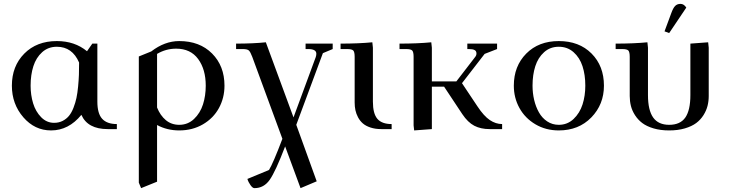

<svg xmlns="http://www.w3.org/2000/svg" viewBox="-20 -663 3752 986"><path d="M41 -223.1Q41 -323.2 104.7 -387.7Q168.5 -452.1 272 -452.1Q363.8 -452.1 426.8 -399.9L454.1 -439H480V-141.1Q480 -80.1 504.6 -53Q529.3 -25.9 580.1 -25.9V0H533.2Q430.2 0 397.9 -73.2Q332.5 6.8 242.2 6.8Q158.2 6.8 99.6 -61Q41 -128.9 41 -223.1ZM137.2 -223.1Q137.2 -174.8 150.1 -132.3Q163.1 -89.8 191.4 -61Q219.7 -32.2 257.8 -32.2Q282.2 -32.2 301.8 -42.2Q321.3 -52.2 334.5 -68.4Q347.7 -84.5 357.4 -109.6Q367.2 -134.8 372.6 -159.9Q377.9 -185.1 381.1 -218.5Q384.3 -252 385.3 -279.5Q386.2 -307.1 386.2 -341.8Q351.1 -422.9 272 -422.9Q227.5 -422.9 196.5 -395Q165.5 -367.2 151.4 -323Q137.2 -278.8 137.2 -223.1Z M692.9 274.9V-373L756.8 -398.9Q825.7 -452.1 900.4 -452.1Q1005.4 -452.1 1069.1 -388.2Q1132.8 -324.2 1132.8 -223.1Q1132.8 -160.2 1104.2 -107.9Q1075.7 -55.7 1022 -24.4Q968.3 6.8 900.4 6.8Q837.9 6.8 786.6 -21V270L704.6 303.2ZM786.6 -110.8Q802.7 -70.3 831.5 -46.1Q860.4 -22 900.4 -22Q944.8 -22 976.6 -52.2Q1008.3 -82.5 1022.5 -127Q1036.6 -171.4 1036.6 -223.1Q1036.6 -306.6 997.6 -359.9Q958.5 -413.1 884.8 -413.1Q832 -413.1 786.6 -386.2Z M1192.4 -411.1V-439Q1280.3 -439 1345.2 -445.8L1487.3 -60.1L1601.6 -370.1Q1604.5 -378.9 1604.5 -387.2Q1604.5 -411.1 1562.5 -411.1H1549.3V-439H1688.5V-411.1L1638.2 -390.1L1501.5 -22L1606.4 268.1L1523.4 303.2L1444.3 88.9Q1395 217.8 1365 260.5Q1335 303.2 1286.6 303.2Q1277.3 303.2 1266.4 287.8Q1255.4 272.5 1250.5 255.9L1361.3 210Q1382.3 176.3 1430.2 49.8L1275.4 -371.1Q1266.1 -396 1258.1 -403.6Q1250 -411.1 1226.6 -411.1Z M1729 -411.1V-439Q1822.3 -439 1892.1 -445.8L1895 -418V-141.1Q1895 -79.6 1918 -52.7Q1940.9 -25.9 1991.2 -25.9V0H1938Q1907.2 0 1882.8 -8.1Q1858.4 -16.1 1843.5 -29.1Q1828.6 -42 1818.8 -60.3Q1809.1 -78.6 1805.2 -97.2Q1801.3 -115.7 1801.3 -136.2V-371.1Q1801.3 -396 1794.2 -403.6Q1787.1 -411.1 1762.2 -411.1Z M2031.7 -411.1V-439Q2125 -439 2194.8 -445.8L2197.8 -418V-245.1H2323.7L2419.9 -370.1Q2426.8 -378.4 2426.8 -388.2Q2426.8 -400.9 2417.2 -406Q2407.7 -411.1 2387.7 -411.1H2379.9V-439H2532.7V-411.1L2468.8 -386.2L2352.5 -235.8L2431.6 -117.2Q2464.8 -66.9 2495.4 -46.4Q2525.9 -25.9 2558.6 -25.9V0H2494.6Q2448.7 0 2415.5 -17.3Q2382.3 -34.7 2354 -77.1L2260.7 -217.8H2197.8V0L2106.9 6.8L2104 -19V-371.1Q2104 -396 2096.9 -403.6Q2089.8 -411.1 2064.9 -411.1Z M2618.7 -223.1Q2618.7 -323.2 2682.4 -387.7Q2746.1 -452.1 2849.6 -452.1Q2954.1 -452.1 3017.8 -388.2Q3081.5 -324.2 3081.5 -223.1Q3081.5 -126.5 3016.6 -59.8Q2951.7 6.8 2849.6 6.8Q2782.7 6.8 2729.5 -24.7Q2676.3 -56.2 2647.5 -108.4Q2618.7 -160.6 2618.7 -223.1ZM2714.8 -223.1Q2714.8 -185.1 2723.1 -149.9Q2731.4 -114.7 2747.6 -85.9Q2763.7 -57.1 2790 -39.6Q2816.4 -22 2849.6 -22Q2894 -22 2925.8 -52.2Q2957.5 -82.5 2971.7 -127Q2985.8 -171.4 2985.8 -223.1Q2985.8 -278.8 2971.4 -323Q2957 -367.2 2925.5 -395Q2894 -422.9 2849.6 -422.9Q2805.2 -422.9 2774.2 -395Q2743.2 -367.2 2729 -323Q2714.8 -278.8 2714.8 -223.1Z M3141.6 -411.1V-439Q3234.9 -439 3304.7 -445.8L3307.6 -418V-174.8Q3307.6 -97.2 3334.2 -59.6Q3360.8 -22 3416.5 -22Q3473.1 -22 3499.3 -59.3Q3525.4 -96.7 3525.4 -174.8V-439L3616.7 -445.8L3619.6 -418V-169.9Q3619.6 -143.6 3613.5 -119.4Q3607.4 -95.2 3592.8 -71.8Q3578.1 -48.3 3555.4 -31.2Q3532.7 -14.2 3497.1 -3.7Q3461.4 6.8 3416.5 6.8Q3371.6 6.8 3336.2 -3.7Q3300.8 -14.2 3278.3 -31.2Q3255.9 -48.3 3241 -71.5Q3226.1 -94.7 3220 -119.1Q3213.9 -143.6 3213.9 -169.9V-371.1Q3213.9 -396 3206.8 -403.6Q3199.7 -411.1 3174.8 -411.1ZM3392.6 -502 3426.8 -594.2Q3436.5 -621.6 3447 -632.3Q3457.5 -643.1 3474.6 -643.1Q3492.2 -643.1 3504.4 -624L3416.5 -493.2Z"/></svg>

Font: Dihjauti S
Style: Bold
Weight: 700
Designer: T. Christopher White
Version: Version 3.0.0